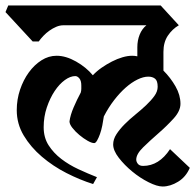

<svg xmlns="http://www.w3.org/2000/svg" viewBox="-38 -659 711 699"><path d="M502 -380Q484 -380 462.5 -369.5Q441 -359 419.5 -340Q398 -321 377.5 -294.5Q357 -268 340 -235Q338 -220 334.5 -202.5Q331 -185 326 -171Q321 -157 315.5 -147.5Q310 -138 305 -138Q296 -138 281 -146.5Q266 -155 251 -167.5Q236 -180 225.5 -193.5Q215 -207 215 -217Q218 -240 230 -268Q242 -296 256 -322Q258 -329 258 -336Q258 -343 258 -348Q258 -365 251 -373.5Q244 -382 236 -382Q218 -382 198 -367.5Q178 -353 161 -327.5Q144 -302 132.5 -268Q121 -234 121 -196Q121 -158 139 -130Q157 -102 185 -80.5Q213 -59 247.5 -43Q282 -27 315 -14L301 11Q253 -4 204 -29Q155 -54 114.5 -88.5Q74 -123 48.5 -165.5Q23 -208 23 -258Q23 -297 35 -332.5Q47 -368 67 -395.5Q87 -423 113 -439.5Q139 -456 168 -456Q202 -456 239 -435Q276 -414 300 -385Q314 -400 332 -412.5Q350 -425 369.5 -435Q389 -445 408 -450.5Q427 -456 443 -456Q448 -456 452.5 -455.5Q457 -455 462 -454V-487Q462 -512 470.5 -533Q479 -554 495 -567H193Q180 -567 167 -561.5Q154 -556 142 -547.5Q130 -539 120 -528.5Q110 -518 103 -508H81L-18 -615L-8 -639H547L613 -567Q589 -553 573 -529Q557 -505 557 -470V-402Q583 -376 601 -344.5Q619 -313 619 -281Q619 -255 594 -227.5Q569 -200 538.5 -173.5Q508 -147 483 -122.5Q458 -98 458 -78Q458 -70 464 -62.5Q470 -55 483 -55Q541 -55 581 -116L653 -48Q639 -15 610.5 2.5Q582 20 554 20Q534 20 503 4.5Q472 -11 443.5 -34.5Q415 -58 394.5 -84.5Q374 -111 374 -133Q374 -152 386 -170.5Q398 -189 416 -207Q434 -225 455 -242Q476 -259 494 -276Q512 -293 524 -309.5Q536 -326 536 -343Q536 -365 526.5 -372.5Q517 -380 502 -380Z"/></svg>

Font: Jaini
Style: Regular
Weight: 400
Designer: Girish Dalvi, Maithili Shingre
Foundry: Ek Type
Version: Version 1.001;PS 1.000;hotconv 16.6.51;makeotf.lib2.5.65220